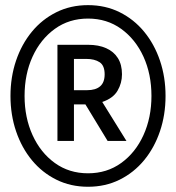

<svg xmlns="http://www.w3.org/2000/svg" viewBox="-20 -700 672 733"><path d="M316 13Q249.8 13 195.3 -14Q140.8 -41 101.7 -88.5Q62.6 -136 41.3 -198.9Q20 -261.7 20 -333.7Q20 -405.7 41.3 -468.6Q62.6 -531.4 101.7 -578.9Q140.8 -626.4 195.3 -653.4Q249.8 -680.4 316 -680.4Q382.4 -680.4 436.8 -653.4Q491.2 -626.4 530.3 -578.9Q569.4 -531.4 590.7 -468.6Q612 -405.7 612 -333.7Q612 -261.7 590.7 -198.9Q569.4 -136 530.3 -88.5Q491.2 -41 436.8 -14Q382.4 13 316 13ZM316 -38.4Q388.2 -38.4 442.7 -77.8Q497.2 -117.1 527.7 -184.1Q558.2 -251.2 558.2 -333.7Q558.2 -417 527.7 -483.7Q497.2 -550.3 442.7 -589.7Q388.2 -629.1 316 -629.1Q243.8 -629.1 189.3 -589.7Q134.8 -550.3 104.3 -483.7Q73.8 -417 73.8 -333.7Q73.8 -251.2 104.3 -184.1Q134.8 -117.1 189.3 -77.8Q243.8 -38.4 316 -38.4ZM199.3 -162V-529H316.3Q356.3 -529 385.2 -516.1Q414.1 -503.3 429.9 -478.4Q445.7 -453.5 445.7 -416.4Q445.7 -382.6 428.7 -353.6Q411.8 -324.7 370.4 -310.7L462.7 -162H390.8L306.1 -301.4H262.3V-162ZM262.3 -355.7H312.7Q345.1 -355.7 362.3 -370.5Q379.5 -385.3 379.5 -416.2Q379.5 -449.9 360.3 -462.5Q341.1 -475.1 309.4 -475.1H262.3Z"/></svg>

Font: Atkinson Hyperlegible Mono ExtraLight
Style: Regular
Weight: 200
Monospace: yes
Designer: Elliott Scott, Megan Eiswerth, Linus Boman, Theodore Petrosky, Letters from Sweden
Foundry: Applied Design Works, Letters from Sweden
Version: Version 2.001